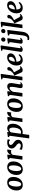

<svg xmlns="http://www.w3.org/2000/svg" viewBox="3011 -3869 1114 7176"><g transform="rotate(-90 3568.0 -281.0)"><path d="M333.5 -568.5Q400 -568.5 446.5 -542.5Q493 -516.5 517.8 -466.2Q542.5 -416 543 -343Q543 -271.5 522.8 -207.5Q502.5 -143.5 463.8 -93.8Q425 -44 369.5 -15.5Q314 13 244.5 13Q179.5 13 133 -13.2Q86.5 -39.5 62.2 -89.8Q38 -140 37 -212.5Q36.5 -284.5 56.8 -348.8Q77 -413 115.8 -462.5Q154.5 -512 209.5 -540.2Q264.5 -568.5 333.5 -568.5ZM314 -509.5Q286 -509.5 264.8 -491.5Q243.5 -473.5 228.2 -443Q213 -412.5 203 -374.5Q193 -336.5 188.5 -296.5Q184 -256.5 184 -219.5Q184.5 -154.5 195 -116.5Q205.5 -78.5 224 -62Q242.5 -45.5 267 -45.5Q294.5 -45.5 315.5 -63.5Q336.5 -81.5 352 -112Q367.5 -142.5 377.2 -180.5Q387 -218.5 391.5 -258.8Q396 -299 395.5 -336.5Q395.5 -402 385.2 -439.8Q375 -477.5 357 -493.5Q339 -509.5 314 -509.5Z M912.5 -568.5Q979 -568.5 1025.5 -542.5Q1072 -516.5 1096.8 -466.2Q1121.5 -416 1122 -343Q1122 -271.5 1101.8 -207.5Q1081.5 -143.5 1042.8 -93.8Q1004 -44 948.5 -15.5Q893 13 823.5 13Q758.5 13 712 -13.2Q665.5 -39.5 641.2 -89.8Q617 -140 616 -212.5Q615.5 -284.5 635.8 -348.8Q656 -413 694.8 -462.5Q733.5 -512 788.5 -540.2Q843.5 -568.5 912.5 -568.5ZM893 -509.5Q865 -509.5 843.8 -491.5Q822.5 -473.5 807.2 -443Q792 -412.5 782 -374.5Q772 -336.5 767.5 -296.5Q763 -256.5 763 -219.5Q763.5 -154.5 774 -116.5Q784.5 -78.5 803 -62Q821.5 -45.5 846 -45.5Q873.5 -45.5 894.5 -63.5Q915.5 -81.5 931 -112Q946.5 -142.5 956.2 -180.5Q966 -218.5 970.5 -258.8Q975 -299 974.5 -336.5Q974.5 -402 964.2 -439.8Q954 -477.5 936 -493.5Q918 -509.5 893 -509.5Z M1187.5 0 1252 -475 1200.5 -502.5 1208.5 -543 1352.5 -567.5 1376.5 -552.5 1370.5 -462 1367 -424Q1375.5 -450 1391.2 -475.8Q1407 -501.5 1429 -522.2Q1451 -543 1478 -555.2Q1505 -567.5 1536.5 -567.5Q1548 -567.5 1557 -564.8Q1566 -562 1570 -559L1541 -412Q1537 -416 1523.8 -421Q1510.5 -426 1488.5 -426Q1472 -426 1454.8 -422.5Q1437.5 -419 1421.8 -412.5Q1406 -406 1393 -395.2Q1380 -384.5 1371 -370.5L1320 0Z M1930.5 -458.5H1926Q1916 -471 1889.5 -487.2Q1863 -503.5 1827 -503.5Q1803 -503.5 1783.2 -496.5Q1763.5 -489.5 1751.5 -475.5Q1739.5 -461.5 1739 -439.5Q1738.5 -417.5 1749 -398.8Q1759.5 -380 1779.5 -362.5Q1799.5 -345 1826 -325.5Q1852.5 -306.5 1876.5 -284.5Q1900.5 -262.5 1915.5 -233.2Q1930.5 -204 1930.5 -163Q1930.5 -120 1912.5 -87.5Q1894.5 -55 1863.5 -33.5Q1832.5 -12 1792.8 -1Q1753 10 1709 10Q1680.5 10 1648.5 4.5Q1616.5 -1 1591.2 -9Q1566 -17 1556.5 -25.5L1577.5 -112H1579Q1589.5 -102 1610.8 -89.5Q1632 -77 1657.8 -67.8Q1683.5 -58.5 1708 -58.5Q1729 -58.5 1749.2 -65.2Q1769.5 -72 1783 -87.2Q1796.5 -102.5 1796.5 -128Q1796.5 -150.5 1784.2 -169.2Q1772 -188 1751.5 -205.5Q1731 -223 1705.5 -240.5Q1683.5 -255.5 1660.8 -277.8Q1638 -300 1622.2 -331.2Q1606.5 -362.5 1606.5 -404.5Q1606.5 -453.5 1634.2 -490.2Q1662 -527 1711 -547.5Q1760 -568 1823 -568Q1849.5 -568 1875.5 -565Q1901.5 -562 1921.2 -557.5Q1941 -553 1949.5 -549.5Z M1983 254 2082.5 -478 2029.5 -504 2037.5 -543.5 2202 -568 2224.5 -556.5 2218 -504Q2234 -520.5 2255.2 -535Q2276.5 -549.5 2303 -558.8Q2329.5 -568 2361.5 -568Q2418 -568 2455.5 -542.2Q2493 -516.5 2511.8 -469.2Q2530.5 -422 2530.5 -356Q2530.5 -299 2516 -245.2Q2501.5 -191.5 2473.8 -145.2Q2446 -99 2406.8 -64Q2367.5 -29 2317 -9.5Q2266.5 10 2207 10Q2193 10 2178 7.8Q2163 5.5 2148.5 3L2113.5 254ZM2158 -64Q2171 -57.5 2186.2 -54.8Q2201.5 -52 2219.5 -52Q2255.5 -52 2283 -69.8Q2310.5 -87.5 2330.5 -117.5Q2350.5 -147.5 2363.5 -186.5Q2376.5 -225.5 2382.5 -268.8Q2388.5 -312 2388.5 -354.5Q2388.5 -393.5 2379.8 -424.5Q2371 -455.5 2353.5 -473.2Q2336 -491 2309.5 -491Q2287.5 -491 2268.8 -481.8Q2250 -472.5 2235.2 -458.2Q2220.5 -444 2209.5 -428.5Z M2594 0 2658.5 -475 2607 -502.5 2615 -543 2759 -567.5 2783 -552.5 2777 -462 2773.5 -424Q2782 -450 2797.8 -475.8Q2813.5 -501.5 2835.5 -522.2Q2857.5 -543 2884.5 -555.2Q2911.5 -567.5 2943 -567.5Q2954.5 -567.5 2963.5 -564.8Q2972.5 -562 2976.5 -559L2947.5 -412Q2943.5 -416 2930.2 -421Q2917 -426 2895 -426Q2878.5 -426 2861.2 -422.5Q2844 -419 2828.2 -412.5Q2812.5 -406 2799.5 -395.2Q2786.5 -384.5 2777.5 -370.5L2726.5 0Z M3270 -568.5Q3336.5 -568.5 3383 -542.5Q3429.5 -516.5 3454.2 -466.2Q3479 -416 3479.5 -343Q3479.5 -271.5 3459.2 -207.5Q3439 -143.5 3400.2 -93.8Q3361.5 -44 3306 -15.5Q3250.5 13 3181 13Q3116 13 3069.5 -13.2Q3023 -39.5 2998.8 -89.8Q2974.5 -140 2973.5 -212.5Q2973 -284.5 2993.2 -348.8Q3013.5 -413 3052.2 -462.5Q3091 -512 3146 -540.2Q3201 -568.5 3270 -568.5ZM3250.5 -509.5Q3222.5 -509.5 3201.2 -491.5Q3180 -473.5 3164.8 -443Q3149.5 -412.5 3139.5 -374.5Q3129.5 -336.5 3125 -296.5Q3120.5 -256.5 3120.5 -219.5Q3121 -154.5 3131.5 -116.5Q3142 -78.5 3160.5 -62Q3179 -45.5 3203.5 -45.5Q3231 -45.5 3252 -63.5Q3273 -81.5 3288.5 -112Q3304 -142.5 3313.8 -180.5Q3323.5 -218.5 3328 -258.8Q3332.5 -299 3332 -336.5Q3332 -402 3321.8 -439.8Q3311.5 -477.5 3293.5 -493.5Q3275.5 -509.5 3250.5 -509.5Z M3737.5 -447.5Q3755.5 -473.5 3776.2 -495.5Q3797 -517.5 3821 -533.8Q3845 -550 3871.8 -559Q3898.5 -568 3927.5 -568Q3983 -568 4017.5 -535.5Q4052 -503 4052 -421Q4052 -404 4047.8 -373Q4043.5 -342 4037.8 -308Q4032 -274 4027.5 -247Q4023.5 -222 4018.2 -194.2Q4013 -166.5 4009.2 -140.2Q4005.5 -114 4005 -94Q4005 -76.5 4010 -70.5Q4015 -64.5 4021.5 -64.5Q4030.5 -64.5 4040.8 -69.8Q4051 -75 4067 -87.5L4080 -56.5Q4076 -49.5 4059 -33.5Q4042 -17.5 4014 -3.8Q3986 10 3947 10Q3912 10 3893.8 -0.8Q3875.5 -11.5 3869 -28.8Q3862.5 -46 3862.5 -65Q3863 -78 3865.2 -95.5Q3867.5 -113 3871.5 -133.8Q3875.5 -154.5 3879.5 -176Q3883.5 -197.5 3887.5 -218Q3891 -238.5 3895.2 -262.2Q3899.5 -286 3903 -311.5Q3906.5 -337 3909 -361.5Q3911.5 -386 3911 -407.5Q3910.5 -437 3905.8 -452.8Q3901 -468.5 3890.5 -474.8Q3880 -481 3863 -481Q3846.5 -481 3828 -471Q3809.5 -461 3791.5 -443.8Q3773.5 -426.5 3756.8 -403.8Q3740 -381 3726.5 -355.5L3678 0H3545L3609 -475.5L3558 -503L3565.5 -543.5L3724.5 -568L3747.5 -556.5Z M4151.5 0 4253.5 -736.5 4187 -756 4194.5 -794 4368.5 -813.5 4394 -800 4285.5 0ZM4535.5 9.5Q4511 9.5 4493.2 2.5Q4475.5 -4.5 4463.8 -17.2Q4452 -30 4444 -47.5L4333 -298Q4360.5 -314.5 4387 -330.2Q4413.5 -346 4440.5 -368.5Q4467.5 -391 4495 -427Q4509.5 -445.5 4515.2 -465.2Q4521 -485 4521.5 -506Q4522.5 -529 4534 -542.2Q4545.5 -555.5 4562 -560.8Q4578.5 -566 4593 -566Q4620 -566 4634.5 -549.5Q4649 -533 4649.5 -509.5Q4650 -487 4642.2 -468.8Q4634.5 -450.5 4623.5 -436Q4606 -413 4580.5 -392.2Q4555 -371.5 4526.2 -354.2Q4497.5 -337 4470.5 -323.5Q4443.5 -310 4422.5 -300.5L4436 -346.5L4559 -122Q4571.5 -100.5 4586 -88.8Q4600.5 -77 4613 -77Q4622 -77 4636.8 -82.2Q4651.5 -87.5 4665.5 -99.5L4682 -67Q4673 -55 4652.2 -36.8Q4631.5 -18.5 4601.8 -4.5Q4572 9.5 4535.5 9.5Z M5129.5 -102Q5116 -81 5086.2 -54.5Q5056.5 -28 5012.5 -8.5Q4968.5 11 4911 11Q4855 11 4815.8 -8Q4776.5 -27 4752.5 -59.2Q4728.5 -91.5 4717.8 -131.5Q4707 -171.5 4707 -212.5Q4707 -288.5 4730 -353.5Q4753 -418.5 4794 -467Q4835 -515.5 4890.2 -543Q4945.5 -570.5 5010 -570.5Q5062 -570.5 5095 -554.2Q5128 -538 5144 -510.2Q5160 -482.5 5160.5 -448Q5161.5 -400 5141 -363.8Q5120.5 -327.5 5086 -301.5Q5051.5 -275.5 5010 -259Q4968.5 -242.5 4926.8 -234.2Q4885 -226 4851 -225.5Q4850 -190.5 4855.8 -161.5Q4861.5 -132.5 4873.8 -111.2Q4886 -90 4905 -78.2Q4924 -66.5 4950 -66.5Q4985 -66.5 5013 -78.2Q5041 -90 5063 -108.5Q5085 -127 5102 -147ZM4979.5 -508Q4947.5 -508 4924.5 -486.2Q4901.5 -464.5 4886 -429.8Q4870.5 -395 4862 -355.5Q4853.5 -316 4851.5 -280Q4872.5 -281 4897.2 -288Q4922 -295 4946 -308Q4970 -321 4989.5 -339.5Q5009 -358 5020.2 -382.5Q5031.5 -407 5030.5 -436.5Q5029.5 -472 5016.5 -490Q5003.5 -508 4979.5 -508Z M5356 -101Q5353.5 -84 5357.8 -74.2Q5362 -64.5 5372.5 -64.5Q5381 -64.5 5391 -69.5Q5401 -74.5 5420 -90L5433 -59.5Q5428 -52 5411.8 -35.5Q5395.5 -19 5367 -4.5Q5338.5 10 5296.5 10Q5278 10 5259.8 3.8Q5241.5 -2.5 5229.8 -16.8Q5218 -31 5218 -54.5Q5218 -59.5 5218.8 -66.5Q5219.5 -73.5 5220.5 -80.2Q5221.5 -87 5222 -90.5L5319 -740.5L5255.5 -759.5L5265 -797.5L5435.5 -817.5L5458.5 -804Z M5608.5 10Q5579.5 10 5559.8 1.5Q5540 -7 5531 -22.2Q5522 -37.5 5524.5 -58.5Q5527 -81 5531.8 -113.5Q5536.5 -146 5542.2 -186.5Q5548 -227 5555 -274Q5562 -321 5568.8 -372Q5575.5 -423 5582.5 -476L5524.5 -503.5L5531.5 -543L5705 -567.5L5729.5 -556L5663.5 -101Q5661 -83 5665.5 -73.8Q5670 -64.5 5680 -64.5Q5689 -64.5 5699.8 -70.2Q5710.5 -76 5727.5 -90L5740.5 -59.5Q5735 -52 5718.2 -35.5Q5701.5 -19 5674 -4.5Q5646.5 10 5608.5 10ZM5668.5 -634.5Q5639 -634.5 5618.2 -656.5Q5597.5 -678.5 5599 -708Q5600.5 -744.5 5623.2 -769.5Q5646 -794.5 5684.5 -794.5Q5717.5 -794.5 5737 -773.2Q5756.5 -752 5756 -724.5Q5755.5 -686.5 5733.5 -660.5Q5711.5 -634.5 5668.5 -634.5Z M5968.5 -0.5Q5958.5 81.5 5925.8 139Q5893 196.5 5844.8 226.5Q5796.5 256.5 5739 256.5Q5711.5 256.5 5687.2 252Q5663 247.5 5653.5 238.5L5672.5 184Q5679.5 186 5693 188.2Q5706.5 190.5 5717 190.5Q5749 190.5 5770 172.8Q5791 155 5804.2 124.2Q5817.5 93.5 5825.2 53.8Q5833 14 5838.5 -31L5891.5 -475L5827 -503.5L5836 -543.5L6011.5 -567.5L6037 -556ZM5986 -634.5Q5956.5 -634.5 5935.8 -656.5Q5915 -678.5 5916.5 -708Q5918 -744.5 5940.8 -769.5Q5963.5 -794.5 6002 -794.5Q6035 -794.5 6054.5 -773.2Q6074 -752 6073.5 -724.5Q6073 -686.5 6051 -660.5Q6029 -634.5 5986 -634.5Z M6102 0 6204 -736.5 6137.5 -756 6145 -794 6319 -813.5 6344.5 -800 6236 0ZM6486 9.5Q6461.5 9.5 6443.8 2.5Q6426 -4.5 6414.2 -17.2Q6402.5 -30 6394.5 -47.5L6283.5 -298Q6311 -314.5 6337.5 -330.2Q6364 -346 6391 -368.5Q6418 -391 6445.5 -427Q6460 -445.5 6465.8 -465.2Q6471.5 -485 6472 -506Q6473 -529 6484.5 -542.2Q6496 -555.5 6512.5 -560.8Q6529 -566 6543.5 -566Q6570.5 -566 6585 -549.5Q6599.5 -533 6600 -509.5Q6600.5 -487 6592.8 -468.8Q6585 -450.5 6574 -436Q6556.5 -413 6531 -392.2Q6505.5 -371.5 6476.8 -354.2Q6448 -337 6421 -323.5Q6394 -310 6373 -300.5L6386.5 -346.5L6509.5 -122Q6522 -100.5 6536.5 -88.8Q6551 -77 6563.5 -77Q6572.5 -77 6587.2 -82.2Q6602 -87.5 6616 -99.5L6632.5 -67Q6623.5 -55 6602.8 -36.8Q6582 -18.5 6552.2 -4.5Q6522.5 9.5 6486 9.5Z M7080 -102Q7066.5 -81 7036.8 -54.5Q7007 -28 6963 -8.5Q6919 11 6861.5 11Q6805.5 11 6766.2 -8Q6727 -27 6703 -59.2Q6679 -91.5 6668.2 -131.5Q6657.5 -171.5 6657.5 -212.5Q6657.5 -288.5 6680.5 -353.5Q6703.5 -418.5 6744.5 -467Q6785.5 -515.5 6840.8 -543Q6896 -570.5 6960.5 -570.5Q7012.5 -570.5 7045.5 -554.2Q7078.5 -538 7094.5 -510.2Q7110.5 -482.5 7111 -448Q7112 -400 7091.5 -363.8Q7071 -327.5 7036.5 -301.5Q7002 -275.5 6960.5 -259Q6919 -242.5 6877.2 -234.2Q6835.5 -226 6801.5 -225.5Q6800.5 -190.5 6806.2 -161.5Q6812 -132.5 6824.2 -111.2Q6836.5 -90 6855.5 -78.2Q6874.5 -66.5 6900.5 -66.5Q6935.5 -66.5 6963.5 -78.2Q6991.5 -90 7013.5 -108.5Q7035.5 -127 7052.5 -147ZM6930 -508Q6898 -508 6875 -486.2Q6852 -464.5 6836.5 -429.8Q6821 -395 6812.5 -355.5Q6804 -316 6802 -280Q6823 -281 6847.8 -288Q6872.5 -295 6896.5 -308Q6920.5 -321 6940 -339.5Q6959.5 -358 6970.8 -382.5Q6982 -407 6981 -436.5Q6980 -472 6967 -490Q6954 -508 6930 -508Z"/></g></svg>

Font: Merriweather Light 18pt
Style: Bold Italic
Weight: 700
Italic angle: -7.8°
Version: Version 2.101